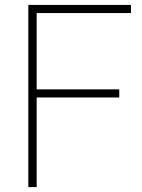

<svg xmlns="http://www.w3.org/2000/svg" viewBox="-20 -760 577 780"><path d="M95 0V-740H512V-707H129V-397H464.5V-364H129V0Z"/></svg>

Font: Encode Sans Th
Style: Regular
Weight: 100
Designer: Multiple Designers
Foundry: Impallari Type
Version: Version 3.002; ttfautohint (v1.8.3) -l 8 -r 50 -G 200 -x 14 